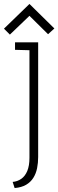

<svg xmlns="http://www.w3.org/2000/svg" viewBox="-37 -914 295 971"><path d="M238 -770 112 -894 -17 -769 13 -739 112 -834 206 -741ZM156 -120V-700H39V-662L112 -660V-116Q112 -76 101 -49.5Q90 -23 70.5 -9.5Q51 4 27 6L37 37Q72 34 95 20.5Q118 7 131.5 -14.5Q145 -36 150.5 -63Q156 -90 156 -120Z"/></svg>

Font: Advent Pro Light
Style: Regular
Weight: 300
Version: Version 3.000